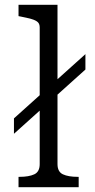

<svg xmlns="http://www.w3.org/2000/svg" viewBox="-20 -778 396 798"><path d="M38 -222V-286L335 -553V-489ZM219 -758V-96Q219 -64 241.5 -53.5Q264 -43 303 -43H307V0H57V-43H61Q100 -43 122.5 -53.5Q145 -64 145 -96V-664Q145 -679 136.5 -686.5Q128 -694 110.5 -699Q93 -704 67 -709L57 -711V-758Z"/></svg>

Font: Roboto Serif Light
Style: Regular
Weight: 300
Designer: Greg Gazdowicz
Foundry: Commercial Type
Version: Version 1.008